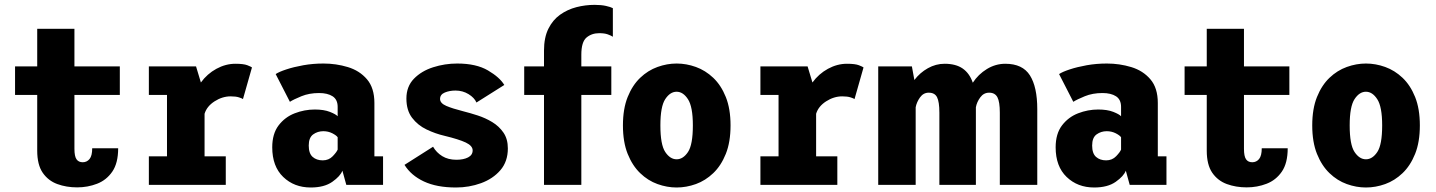

<svg xmlns="http://www.w3.org/2000/svg" viewBox="-20 -780 6057 810"><path d="M137 -144.5V-379.5H43.5V-500H137V-658.5H294V-500H485.5V-379.5H294V-152Q294 -120.5 302.8 -108Q311.5 -95.5 329 -95.5Q346.5 -95.5 357.8 -109.2Q369 -123 369 -154.5H478.5Q478.5 -92 453.8 -56Q429 -20 389.5 -4.8Q350 10.5 305.5 10.5Q260 10.5 221.8 -3.5Q183.5 -17.5 160.2 -51.2Q137 -85 137 -144.5Z M608 0V-120.5H684.5V-379.5H608V-500H807L827.5 -432Q854 -468.5 893 -489.8Q932 -511 973 -511Q1007.5 -511 1023.5 -504.8Q1039.5 -498.5 1043 -495.5L1005 -362Q1001.5 -365 988.2 -369.2Q975 -373.5 953 -373.5Q918 -373.5 885.2 -352.5Q852.5 -331.5 843 -300V-120.5H932.5V0Z M1291 11Q1221 11 1174.8 -33.5Q1128.5 -78 1128.5 -158.5Q1128.5 -215.5 1155.2 -250.8Q1182 -286 1223.2 -302Q1264.5 -318 1308 -318Q1346.5 -318 1371.8 -308Q1397 -298 1404.5 -289.5V-329Q1404.5 -360 1383.2 -373.8Q1362 -387.5 1326 -387.5Q1284.5 -387.5 1251.5 -374Q1218.5 -360.5 1203 -350.5L1143 -467.5Q1157 -477 1188 -487.2Q1219 -497.5 1259.8 -504.8Q1300.5 -512 1344.5 -512Q1398 -512 1447.5 -497Q1497 -482 1528.2 -445.5Q1559.5 -409 1559.5 -345.5V-120.5H1596V0H1441L1424.5 -60Q1416 -37 1382 -13Q1348 11 1291 11ZM1341.5 -103.5Q1367 -103.5 1383.8 -121Q1400.5 -138.5 1404.5 -149V-201Q1399 -209 1381.8 -217.8Q1364.5 -226.5 1344 -226.5Q1320 -226.5 1301.2 -213Q1282.5 -199.5 1282.5 -166Q1282.5 -132.5 1299 -118Q1315.5 -103.5 1341.5 -103.5Z M1903.5 11Q1822.5 11 1768.2 -14.5Q1714 -40 1686.5 -84.5L1807 -161Q1821 -136.5 1845.8 -121.2Q1870.5 -106 1905.5 -106Q1935.5 -106 1954.8 -116Q1974 -126 1974 -145.5Q1974 -165 1944.8 -178.8Q1915.5 -192.5 1855.5 -207Q1816.5 -216 1779.5 -233.8Q1742.5 -251.5 1718.5 -283Q1694.5 -314.5 1694.5 -364.5Q1694.5 -415 1726.2 -447.8Q1758 -480.5 1807.2 -496.2Q1856.5 -512 1909 -512Q1989 -512 2038.8 -482.8Q2088.5 -453.5 2107.5 -421.5L1990 -347.5Q1981.5 -367.5 1956.8 -382.8Q1932 -398 1901.5 -398Q1877 -398 1856.8 -389.8Q1836.5 -381.5 1836.5 -362.5Q1836.5 -344.5 1862.8 -333.2Q1889 -322 1934.5 -310.5Q1962.5 -303.5 1995 -293Q2027.5 -282.5 2056.5 -265Q2085.5 -247.5 2104 -220.5Q2122.5 -193.5 2122.5 -154Q2122.5 -98.5 2091 -62Q2059.5 -25.5 2009.2 -7.2Q1959 11 1903.5 11Z M2275 0V-379.5H2191.5V-500H2275V-566.5Q2275 -621.5 2293.5 -658.8Q2312 -696 2343 -718Q2374 -740 2411.8 -749.8Q2449.5 -759.5 2488.5 -759.5Q2516.5 -759.5 2536.5 -755Q2556.5 -750.5 2565.5 -745.5V-625Q2557 -630.5 2543.5 -635.2Q2530 -640 2508 -640Q2476 -640 2454.2 -621.5Q2432.5 -603 2432.5 -549V-500H2559V-379.5H2432.5V0Z M2834.5 11Q2794 11 2753.8 -3.5Q2713.5 -18 2680.8 -49.5Q2648 -81 2628 -130.8Q2608 -180.5 2608 -251Q2608 -321 2628 -370.8Q2648 -420.5 2680.8 -451.8Q2713.5 -483 2753.8 -497.5Q2794 -512 2834.5 -512Q2875.5 -512 2915.8 -497.5Q2956 -483 2989 -451.8Q3022 -420.5 3042 -370.8Q3062 -321 3062 -251Q3062 -180.5 3042 -130.8Q3022 -81 2989 -49.5Q2956 -18 2915.8 -3.5Q2875.5 11 2834.5 11ZM2834.5 -108Q2862 -108 2882.5 -138.8Q2903 -169.5 2903 -251Q2903 -329.5 2882.5 -361.2Q2862 -393 2834.5 -393Q2807 -393 2786.5 -361.8Q2766 -330.5 2766 -251Q2766 -169.5 2786.5 -138.8Q2807 -108 2834.5 -108Z M3188 0V-120.5H3264.5V-379.5H3188V-500H3387L3407.5 -432Q3434 -468.5 3473 -489.8Q3512 -511 3553 -511Q3587.5 -511 3603.5 -504.8Q3619.5 -498.5 3623 -495.5L3585 -362Q3581.5 -365 3568.2 -369.2Q3555 -373.5 3533 -373.5Q3498 -373.5 3465.2 -352.5Q3432.5 -331.5 3423 -300V-120.5H3512.5V0Z M3685 0V-500H3827L3837.5 -442.5Q3861 -473.5 3894.5 -492.2Q3928 -511 3965 -511Q4012.5 -511 4041.5 -490.8Q4070.5 -470.5 4084 -431Q4107 -466.5 4143.5 -488.8Q4180 -511 4221 -511Q4294 -511 4325 -462Q4356 -413 4356 -319.5V0H4198V-304.5Q4198 -350.5 4187.8 -369.8Q4177.5 -389 4153 -389Q4130 -389 4115.5 -369.2Q4101 -349.5 4097 -327.5V0H3943V-304.5Q3943 -350.5 3933.2 -369.8Q3923.5 -389 3898 -389Q3875.5 -389 3861.2 -369Q3847 -349 3843 -327.5V0Z M4596 11Q4526 11 4479.8 -33.5Q4433.5 -78 4433.5 -158.5Q4433.5 -215.5 4460.2 -250.8Q4487 -286 4528.2 -302Q4569.5 -318 4613 -318Q4651.5 -318 4676.8 -308Q4702 -298 4709.5 -289.5V-329Q4709.5 -360 4688.2 -373.8Q4667 -387.5 4631 -387.5Q4589.5 -387.5 4556.5 -374Q4523.5 -360.5 4508 -350.5L4448 -467.5Q4462 -477 4493 -487.2Q4524 -497.5 4564.8 -504.8Q4605.5 -512 4649.5 -512Q4703 -512 4752.5 -497Q4802 -482 4833.2 -445.5Q4864.5 -409 4864.5 -345.5V-120.5H4901V0H4746L4729.5 -60Q4721 -37 4687 -13Q4653 11 4596 11ZM4646.5 -103.5Q4672 -103.5 4688.8 -121Q4705.5 -138.5 4709.5 -149V-201Q4704 -209 4686.8 -217.8Q4669.5 -226.5 4649 -226.5Q4625 -226.5 4606.2 -213Q4587.5 -199.5 4587.5 -166Q4587.5 -132.5 4604 -118Q4620.5 -103.5 4646.5 -103.5Z M5071 -144.5V-379.5H4977.5V-500H5071V-658.5H5228V-500H5419.5V-379.5H5228V-152Q5228 -120.5 5236.8 -108Q5245.5 -95.5 5263 -95.5Q5280.5 -95.5 5291.8 -109.2Q5303 -123 5303 -154.5H5412.5Q5412.5 -92 5387.8 -56Q5363 -20 5323.5 -4.8Q5284 10.5 5239.5 10.5Q5194 10.5 5155.8 -3.5Q5117.5 -17.5 5094.2 -51.2Q5071 -85 5071 -144.5Z M5742.5 11Q5702 11 5661.8 -3.5Q5621.5 -18 5588.8 -49.5Q5556 -81 5536 -130.8Q5516 -180.5 5516 -251Q5516 -321 5536 -370.8Q5556 -420.5 5588.8 -451.8Q5621.5 -483 5661.8 -497.5Q5702 -512 5742.5 -512Q5783.5 -512 5823.8 -497.5Q5864 -483 5897 -451.8Q5930 -420.5 5950 -370.8Q5970 -321 5970 -251Q5970 -180.5 5950 -130.8Q5930 -81 5897 -49.5Q5864 -18 5823.8 -3.5Q5783.5 11 5742.5 11ZM5742.5 -108Q5770 -108 5790.5 -138.8Q5811 -169.5 5811 -251Q5811 -329.5 5790.5 -361.2Q5770 -393 5742.5 -393Q5715 -393 5694.5 -361.8Q5674 -330.5 5674 -251Q5674 -169.5 5694.5 -138.8Q5715 -108 5742.5 -108Z"/></svg>

Font: Trispace SemiCondensed
Style: Bold
Weight: 700
Width: 4
Designer: Tyler Finck
Foundry: Etcetera Type Company
Version: Version 1.210; ttfautohint (v1.8.3)